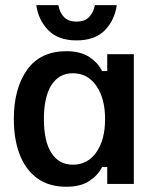

<svg xmlns="http://www.w3.org/2000/svg" viewBox="-20 -709 602 740"><path d="M235.8 10.8Q168.3 10.8 123.3 -22.1Q78.3 -55 55.8 -113.8Q33.3 -172.5 33.3 -250.8Q33.3 -368.3 84.6 -440Q135.8 -511.7 235.8 -511.7Q290 -511.7 324.2 -489.2Q358.3 -466.7 373.3 -435H393.3V-500H495.8V0H393.3V-65H373.3Q358.3 -34.2 324.6 -11.7Q290.8 10.8 235.8 10.8ZM260.8 -74.2Q317.5 -74.2 351.2 -122.1Q385 -170 385 -250Q385 -330 351.2 -378.3Q317.5 -426.7 260.8 -426.7Q207.5 -426.7 178.3 -381.2Q149.2 -335.8 149.2 -250Q149.2 -164.2 178.3 -119.2Q207.5 -74.2 260.8 -74.2ZM275 -553.3Q204.2 -553.3 165.8 -592.9Q127.5 -632.5 120 -689.2H205Q209.2 -662.5 225.8 -644.2Q242.5 -625.8 275 -625.8Q307.5 -625.8 324.2 -644.2Q340.8 -662.5 345.8 -689.2H430Q422.5 -632.5 384.6 -592.9Q346.7 -553.3 275 -553.3Z"/></svg>

Font: Familjen Grotesk GF Medium
Style: Regular
Weight: 500
Designer: Anders Wikstroem, Jonas Baeckman, Matilda Gysing, Kristian Moeller
Foundry: Familjen STHLM AB
Version: Version 2.000; Beta; Release 4; Build 6